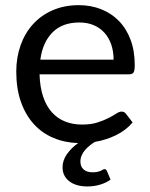

<svg xmlns="http://www.w3.org/2000/svg" viewBox="-20 -534 568 726"><path d="M409.5 -308.5Q409.5 -339.5 400.8 -365.2Q392 -391 375.2 -409.8Q358.5 -428.5 334.5 -438.8Q310.5 -449 280 -449Q216 -449 178.8 -411.8Q141.5 -374.5 132.5 -308.5ZM398 145Q383 156.5 359.8 163.8Q336.5 171 311 171Q267 171 241.8 151.2Q216.5 131.5 216.5 98.5Q216.5 72.5 233 49Q249.5 25.5 275.5 7Q224.5 5.5 181.5 -12.8Q138.5 -31 107.5 -65.2Q76.5 -99.5 59 -149.2Q41.5 -199 41.5 -263.5Q41.5 -316.5 57.8 -362.5Q74 -408.5 104.5 -442.2Q135 -476 179 -495.2Q223 -514.5 278 -514.5Q323.5 -514.5 362.2 -499.2Q401 -484 429.2 -455.2Q457.5 -426.5 473.5 -384.2Q489.5 -342 489.5 -288Q489.5 -267 485 -260Q480.5 -253 468 -253H129.5Q131 -205 142.8 -169.5Q154.5 -134 175.5 -110.2Q196.5 -86.5 225.5 -74.8Q254.5 -63 290.5 -63Q324 -63 348.2 -70.8Q372.5 -78.5 390 -87.5Q407.5 -96.5 419.2 -104.2Q431 -112 439.5 -112Q450.5 -112 456.5 -103.5L481.5 -71Q456 -41 418.5 -22.8Q381 -4.5 339 2.5Q329.5 8 319.8 15.8Q310 23.5 302 32.8Q294 42 289 53.2Q284 64.5 284 77Q284 96 296.2 106.8Q308.5 117.5 329.5 117.5Q341 117.5 348.5 115.8Q356 114 361 111.8Q366 109.5 369.2 107.5Q372.5 105.5 375 105.5Q378.5 105.5 380.8 107.5Q383 109.5 384 112Z"/></svg>

Font: Lato
Style: Regular
Weight: 400
Designer: Lukasz Dziedzic with Adam Twardoch and Botio Nikoltchev
Foundry: tyPoland Lukasz Dziedzic
Version: Version 2.015; 2015-08-06; http://www.latofonts.com/